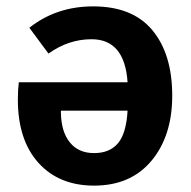

<svg xmlns="http://www.w3.org/2000/svg" viewBox="-20 -566 598 602"><path d="M380 -219H171V-212Q172 -153 199 -119.5Q226 -86 275 -86Q324 -86 350 -117Q376 -148 380 -219ZM272 -546Q396 -546 458 -471Q520 -396 520 -266Q520 -140 455 -62Q390 16 275 16Q165 16 100.5 -55.5Q36 -127 36 -254Q36 -284 39 -308H380Q371 -443 267 -443Q195 -443 132 -398L72 -479Q157 -546 272 -546Z"/></svg>

Font: FiraSans
Style: Regular
Weight: 600
Designer: Carrois Corporate & Edenspiekermann AG
Foundry: Carrois Corporate GbR & Edenspiekermann AG
Version: Version 3.106;PS 003.106;hotconv 1.0.70;makeotf.lib2.5.58329